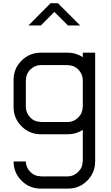

<svg xmlns="http://www.w3.org/2000/svg" viewBox="-20 -823 679 1177"><path d="M138.3 166.7Q139.2 203.3 165.4 230.4Q191.7 257.5 230 257.5V258.3H396.7Q432.5 257.5 459.6 230.8Q486.7 204.2 486.7 166.7H487.5V-26.7Q445.8 0 396.7 0H230Q160.8 0 112.1 -48.8Q63.3 -97.5 63.3 -166.7V-333.3Q63.3 -402.5 112.1 -451.2Q160.8 -500 230 -500H396.7Q445.8 -500 487.5 -472.5V-500H563.3V166.7Q563.3 235.8 514.6 284.6Q465.8 333.3 396.7 333.3H230Q160.8 333.3 112.1 284.6Q63.3 235.8 63.3 166.7ZM396.7 -75Q432.5 -75.8 459.6 -102.5Q486.7 -129.2 486.7 -166.7H487.5V-333.3Q486.7 -369.2 460.4 -396.2Q434.2 -423.3 396.7 -423.3V-424.2H230Q193.3 -423.3 166.2 -397.1Q139.2 -370.8 139.2 -333.3H138.3V-166.7Q139.2 -130 165.4 -102.9Q191.7 -75.8 230 -75.8V-75ZM335 -803.3 471.7 -666.7H396.7L313.3 -750L230 -666.7H154.2Q237.5 -749.2 290 -803.3Z"/></svg>

Font: 0xA000-Squarish
Style: Squareish
Weight: 400
Version: Version 0.1